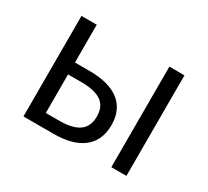

<svg xmlns="http://www.w3.org/2000/svg" viewBox="-113 -716 966 893"><g transform="rotate(30 370.5 -270.0)"><path d="M94 0H257C385 0 469 -53 469 -170C469 -285 385 -337 257 -337H176V-540H94ZM176 -66V-273H247C343 -273 390 -242 390 -170C390 -98 343 -66 247 -66ZM566 0H647V-540H566Z"/></g></svg>

Font: Noto Sans CJK HK DemiLight
Style: Regular
Weight: 350
Designer: Ryoko NISHIZUKA 西塚涼子 (kana, bopomofo & ideographs); Paul D. Hunt (Latin, Greek & Cyrillic); Sandoll Communications 산돌커뮤니
Foundry: Adobe
Version: Version 2.004;hotconv 1.0.118;makeotfexe 2.5.65603